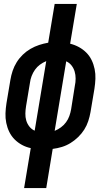

<svg xmlns="http://www.w3.org/2000/svg" viewBox="-20 -755 540 980"><path d="M103 205 137 1Q113 -4 92 -15.5Q71 -27 54.5 -43.5Q38 -60 27.5 -81.5Q17 -103 12 -127.5Q7 -152 8 -177Q9 -202 13 -228L33 -347Q37 -371 44.5 -393.5Q52 -416 65 -437Q78 -458 96 -475.5Q114 -493 135.5 -505.5Q157 -518 180 -525.5Q203 -533 226 -537L259 -735H372L338 -532Q362 -526 383 -514.5Q404 -503 420.5 -486.5Q437 -470 447.5 -448.5Q458 -427 463 -402.5Q468 -378 467 -353Q466 -328 462 -302L442 -183Q438 -160 430.5 -137Q423 -114 410 -93.5Q397 -73 379 -55.5Q361 -38 340 -25Q319 -12 296 -5Q273 2 249 5L216 205ZM157 -88 216 -443Q199 -436 184 -425Q169 -414 158.5 -399Q148 -384 141.5 -367Q135 -350 133 -333L113 -213Q110 -195 109.5 -176Q109 -157 114 -140Q119 -123 130 -109Q141 -95 157 -88ZM259 -87Q276 -94 291 -105Q306 -116 317 -131Q328 -146 334 -163Q340 -180 343 -197L362 -317Q366 -335 366 -354Q366 -373 361 -390Q356 -407 345 -421Q334 -435 318 -442Z"/></svg>

Font: Iosevka Slab
Style: Bold Italic
Weight: 700
Italic angle: -9°
Monospace: yes
Designer: Belleve Invis
Foundry: Belleve Invis
Version: Version 11.1.0; ttfautohint (v1.8.3)